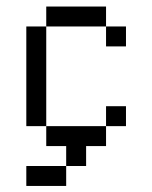

<svg xmlns="http://www.w3.org/2000/svg" viewBox="-20 -458 478 602"><path d="M62.5 62.5H187.5V125H62.5ZM125 -62.5H312.5V0H250V62.5H187.5V0H125ZM312.5 -125H375V-62.5H312.5ZM62.5 -375H125V-62.5H62.5ZM125 -437.5H312.5V-375H125ZM312.5 -375H375V-312.5H312.5Z"/></svg>

Font: Pixel Operator SC
Style: Regular
Weight: 400
Designer: Jayvee Enaguas (GrandChaos9000)
Foundry: The Grandoplex Project
Version: Version 1.4.1 (September 5, 2015)